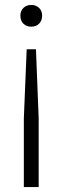

<svg xmlns="http://www.w3.org/2000/svg" viewBox="-20 -567 253 777"><path d="M106.5 -547Q125.5 -547 138 -535.2Q150.5 -523.5 150.5 -503.5Q150.5 -483.5 138.2 -471.2Q126 -459 106.5 -459Q87 -459 74.8 -471Q62.5 -483 62.5 -503.5Q62.5 -523.5 75 -535.2Q87.5 -547 106.5 -547ZM88 -367.5H125.5L136.5 -88.5V190H76.5V-88.5Z"/></svg>

Font: Encode Sans Condensed Condensed Light
Style: Regular
Weight: 300
Width: 3
Designer: Multiple Designers
Foundry: Impallari Type
Version: Version 3.000; ttfautohint (v1.8.3) -l 8 -r 50 -G 200 -x 14 